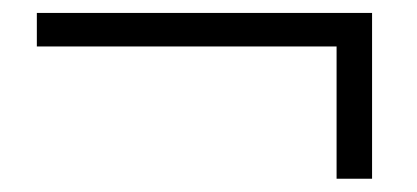

<svg xmlns="http://www.w3.org/2000/svg" viewBox="-20 -454 643 296"><path d="M36.8 -382.4V-434.1H553.6V-178.4H498.9V-401.7L518 -382.4Z"/></svg>

Font: Noto Serif KR
Style: Regular
Weight: 200
Designer: Ryoko NISHIZUKA 西塚涼子 (kana & ideographs); Frank Grießhammer (Latin, Greek & Cyrillic); Wenlong ZHANG 张文龙 (bopomofo); San
Foundry: Adobe
Version: Version 2.001;hotconv 1.1.0;makeotfexe 2.6.0